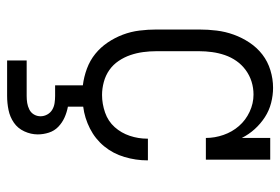

<svg xmlns="http://www.w3.org/2000/svg" viewBox="-144 -424 788 540"><g transform="rotate(90 250.0 -154.0)"><path d="M150 220V165H250Q260 165 269.5 163.5Q279 162 288 157.5Q297 153 302 144.5Q307 136 307 126Q307 116 302 107Q297 98 288.5 93Q280 88 270 86.5Q260 85 250 85H220V7Q196 4 173 -4.5Q150 -13 131.5 -28Q113 -43 99.5 -63Q86 -83 77.5 -105.5Q69 -128 66 -152Q63 -176 63 -200V-320Q63 -345 66 -369.5Q69 -394 77.5 -417.5Q86 -441 100 -462Q114 -483 133.5 -498Q153 -513 177.5 -520.5Q202 -528 227 -528Q248 -528 269.5 -522.5Q291 -517 309.5 -505Q328 -493 343 -476.5Q358 -460 368 -440V-520H429V-339H368Q368 -364 359.5 -388.5Q351 -413 334.5 -432Q318 -451 294.5 -462Q271 -473 246 -473Q227 -473 209.5 -467.5Q192 -462 177 -451Q162 -440 151.5 -425Q141 -410 135 -392.5Q129 -375 126.5 -356.5Q124 -338 124 -320V-200Q124 -181 126.5 -162.5Q129 -144 135 -126.5Q141 -109 151.5 -93.5Q162 -78 177 -67.5Q192 -57 210.5 -52Q229 -47 247 -47Q272 -47 296.5 -55.5Q321 -64 337.5 -82.5Q354 -101 362 -125Q370 -149 370 -174V-176H431V-174Q431 -142 421.5 -110Q412 -78 391.5 -53Q371 -28 341.5 -13Q312 2 280 6V49Q296 52 310.5 58.5Q325 65 336.5 76Q348 87 353 102.5Q358 118 358 134Q358 153 349.5 171.5Q341 190 325 201Q309 212 289.5 216Q270 220 250 220Z"/></g></svg>

Font: Iosevka Curly Slab Light
Style: Regular
Weight: 300
Monospace: yes
Designer: Belleve Invis
Foundry: Belleve Invis
Version: Version 22.1.2; ttfautohint (v1.8.4)